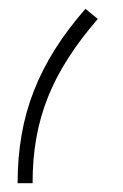

<svg xmlns="http://www.w3.org/2000/svg" viewBox="-20 -416 280 436"><path d="M54 0C54 -144 97 -251 202 -373L174 -396C67 -273 20 -154 20 0Z"/></svg>

Font: IBM Plex Arabic ExtraLight
Style: Regular
Weight: 200
Designer: Mike Abbink, Paul van der Laan, Pieter van Rosmalen, Wael Morcos, Khajak Apelian
Foundry: Bold Monday
Version: Version 1.0